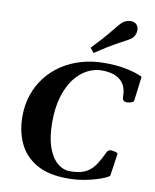

<svg xmlns="http://www.w3.org/2000/svg" viewBox="-104 -1060 928 1152"><g transform="rotate(10 360.0 -484.0)"><path d="M387.7 13.2Q269.5 13.2 196.5 -29.5Q123.5 -72.3 90.1 -144.8Q56.6 -217.3 56.6 -307.1Q56.6 -378.9 77.9 -440.4Q99.1 -502 137.9 -551.3Q176.8 -600.6 230.2 -635.5Q283.7 -670.4 348.6 -689Q413.6 -707.5 486.3 -707.5Q551.3 -707.5 597.4 -700Q643.6 -692.4 673.8 -682.4Q704.1 -672.4 719.7 -664.6L701.2 -518.1Q701.2 -510.7 692.6 -506.3Q684.1 -502 674.6 -500Q665 -498 660.6 -498Q643.6 -498 637.2 -505.9Q630.9 -513.7 630.9 -527.3Q630.9 -594.2 592 -627.4Q553.2 -660.6 478 -660.6Q434.1 -660.6 391.4 -638.7Q348.6 -616.7 314.2 -572.3Q279.8 -527.8 259.3 -460.7Q238.8 -393.6 238.8 -303.2Q238.8 -213.4 260 -152.8Q281.2 -92.3 316.7 -62Q352.1 -31.7 394.5 -31.7Q449.7 -31.7 484.1 -47.1Q518.6 -62.5 542.5 -95.7Q566.4 -128.9 590.8 -181.6Q598.6 -198.2 617.7 -198.2Q622.1 -198.2 631.6 -196.5Q641.1 -194.8 649.4 -191.7Q657.7 -188.5 657.7 -183.1L637.7 -47.9Q636.2 -43 615 -33Q593.8 -22.9 558.6 -12.2Q523.4 -1.5 479.5 5.9Q435.5 13.2 387.7 13.2ZM411.1 -754.9 388.2 -783.2Q455.1 -852.5 495.6 -903.3Q536.1 -954.1 549.3 -964.8Q558.1 -972.2 571.8 -977.3Q585.4 -982.4 599.1 -982.4Q623.5 -982.4 636.2 -966.3Q646.5 -953.1 646.5 -934.6Q646.5 -919.4 639.9 -905.3Q633.3 -891.1 623.5 -882.8Q610.4 -872.1 552.2 -841.6Q494.1 -811 411.1 -754.9Z"/></g></svg>

Font: Gelasio
Style: Bold Italic
Weight: 700
Italic angle: -8.5°
Designer: Eben Sorkin
Foundry: Eben Sorkin
Version: Version 1.008